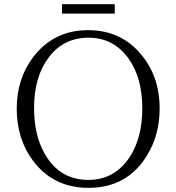

<svg xmlns="http://www.w3.org/2000/svg" viewBox="-20 -884 841 919"><path d="M401.4 -739.7Q553.7 -739.7 648.9 -630.9Q744.1 -523.9 744.1 -364.7Q744.1 -240.2 686 -144Q591.8 15.1 403.3 15.1Q234.9 15.1 137.2 -115.7Q60.1 -219.7 60.1 -363.8Q60.1 -506.3 138.2 -609.9Q236.8 -739.7 401.4 -739.7ZM404.3 -703.6Q284.2 -703.6 213.9 -609.9Q143.1 -517.6 143.1 -366.7Q143.1 -239.3 191.9 -151.9Q262.7 -22.9 403.3 -22.9Q528.8 -22.9 601.1 -132.8Q661.1 -224.6 661.1 -365.7Q661.1 -510.3 596.2 -602.5Q523.9 -703.6 404.3 -703.6ZM276.9 -863.8H529.3V-818.8H276.9Z"/></svg>

Font: I.Ming
Style: Regular
Weight: 400
Designer: Ichiten Fonts Project
Version: Version 6.11; Dec 27, 2019